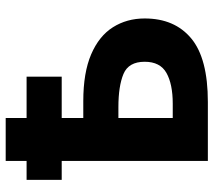

<svg xmlns="http://www.w3.org/2000/svg" viewBox="-58 -696 754 678"><g transform="rotate(-90 319.0 -357.0)"><path d="M241.2 -713.9V-640.1H387.2V-516.1H241.2V-439.9H300.8Q401.4 -439.9 466.1 -412.1Q530.8 -384.3 561.8 -335.2Q592.8 -286.1 592.8 -223.1Q592.8 -117.2 522.2 -58.6Q451.7 0 297.9 0H89.8V-516.1H22.9V-640.1H89.8V-713.9ZM279.8 -315.9H241.2V-124H292Q360.8 -124 400.4 -146.2Q439.9 -168.5 439.9 -223.1Q439.9 -279.8 397 -297.9Q354 -315.9 279.8 -315.9Z"/></g></svg>

Font: Open Sans
Style: Bold
Weight: 700
Designer: Monotype Design Team
Foundry: Monotype Imaging Inc.
Version: Version 3.000; ttfautohint (v1.8.4)